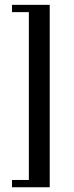

<svg xmlns="http://www.w3.org/2000/svg" viewBox="-20 -643 311 809"><path d="M189.5 146H30.6V115.3H101.6V-591.9H30.6V-622.6H189.5Z"/></svg>

Font: Playfair 12pt Medium
Style: Regular
Weight: 500
Designer: Claus Eggers Sørensen
Foundry: Claus Eggers Sørensen
Version: Version 2.000;gftools[0.9.28]